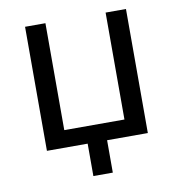

<svg xmlns="http://www.w3.org/2000/svg" viewBox="-77 -607 761 817"><g transform="rotate(-10 303.0 -198.0)"><path d="M261 140V0H85V-536H173V-74H433V-536H521V0H345V140Z"/></g></svg>

Font: Noto Sans Historical
Style: Regular
Weight: 400
Designer: Monotype Design Team
Foundry: Monotype Imaging Inc.
Version: Version 2.013; ttfautohint (v1.8.4.7-5d5b)